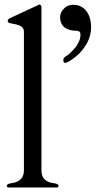

<svg xmlns="http://www.w3.org/2000/svg" viewBox="-20 -823 420 843"><path d="M214 -19C184 -23 162 -38 162 -74V-792C161 -799 158 -803 153 -803C152 -803 151 -803 150 -802L146 -800L21 -742C18 -740 16 -738 16 -736C14 -735 14 -733 14 -732C14 -725 17 -724 21 -722C47 -715 85 -716 85 -683V-74C85 -39 62 -23 32 -19C24 -18 10 -15 10 -8C10 -3 12 -1 15 0H232C235 -1 237 -3 237 -8C237 -15 223 -18 214 -19ZM265 -547C270 -547 275 -549 280 -552C299 -562 315 -576 330 -590C356 -619 380 -653 380 -705C380 -756 354 -802 302 -802C286 -802 270 -796 262 -786C252 -778 244 -764 244 -747C244 -706 274 -688 315 -688C325 -688 333 -684 333 -674V-667C333 -648 323 -634 316 -621C310 -614 305 -607 298 -600C292 -594 286 -589 281 -584C275 -578 258 -573 258 -560C258 -555 259 -547 265 -547Z"/></svg>

Font: fbb
Style: Regular
Weight: 400
Designer: David J. Perry, Michael Sharpe
Version: Version 1.045